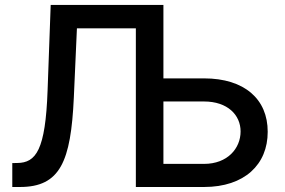

<svg xmlns="http://www.w3.org/2000/svg" viewBox="-20 -747 1137 767"><path d="M29.1 0H59.7C220.9 0 263.1 -102.3 274.9 -356.5L287.3 -633.9H522.7V0H795.1C957 0 1049.7 -90.2 1049.4 -220.5C1049.7 -350.5 957 -433.9 795.1 -433.9H632.8V-727.3H182.5L170.1 -385.7C161.6 -147 123.9 -96.6 48.7 -95.9L29.1 -95.5ZM632.8 -92.3V-341.6H795.1C889.2 -341.6 941.1 -287.6 941.1 -221.9C941.1 -154.5 889.2 -92.3 795.1 -92.3Z"/></svg>

Font: Margiela Sans Medium
Style: Regular
Weight: 500
Designer: Stefan Endress, Andreas Faust
Version: Version 1.100;FEAKit 1.0